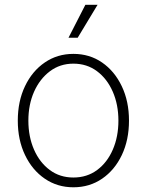

<svg xmlns="http://www.w3.org/2000/svg" viewBox="-20 -775 616 806"><path d="M288.1 11.2Q220.7 11.2 168 -24.9Q115.2 -61 85 -124.3Q54.7 -187.5 54.7 -268.6Q54.7 -350.1 85 -413.3Q115.2 -476.6 168 -512.7Q220.7 -548.8 288.1 -548.8Q356 -548.8 408.4 -512.7Q460.9 -476.6 491.2 -413.1Q521.5 -349.6 521.5 -268.6Q521.5 -187.5 491.5 -124.3Q461.4 -61 408.7 -24.9Q356 11.2 288.1 11.2ZM288.1 -29.8Q345.2 -29.8 387.7 -61.3Q430.2 -92.8 453.6 -147Q477.1 -201.2 477.1 -268.6Q477.1 -335.9 453.4 -390.1Q429.7 -444.3 387.2 -476.1Q344.7 -507.8 288.1 -507.8Q231.9 -507.8 189.5 -475.8Q147 -443.8 123 -389.9Q99.1 -335.9 99.1 -268.6Q99.1 -201.2 122.8 -147Q146.5 -92.8 189 -61.3Q231.4 -29.8 288.1 -29.8ZM267.6 -616.7 338.4 -754.9H389.6L306.2 -616.7Z"/></svg>

Font: Inter 17pt ExtraLight
Style: Regular
Weight: 250
Version: Version 4.001;git-66647c0bb